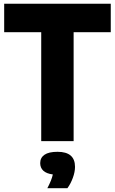

<svg xmlns="http://www.w3.org/2000/svg" viewBox="-20 -760 618 1034"><path d="M202 0V-586.5H2.5V-740H576.5V-586.5H376.5V0ZM384 138.5Q384 166 372.2 198Q360.5 230 343 253.5H235Q258.5 209 264.5 179.5Q230 175 213.2 159.2Q196.5 143.5 196.5 118.5Q196.5 89.5 219.5 73.5Q242.5 57.5 290 57.5Q384 57.5 384 138.5Z"/></svg>

Font: Encode Sans Condensed ExtraBold
Style: Regular
Weight: 800
Width: 3
Designer: Multiple Designers
Foundry: Impallari Type
Version: Version 2.000